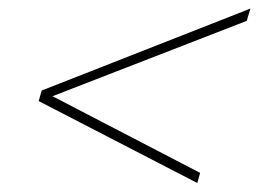

<svg xmlns="http://www.w3.org/2000/svg" viewBox="-20 -474 615 437"><path d="M435.5 -80.5 429 -57.5 68 -244 75 -268 550 -454.5 541.5 -426.5 99.5 -255Z"/></svg>

Font: Newsreader Display ExtraLight
Style: Italic
Weight: 275
Italic angle: -17°
Designer: Hugues Gentile
Foundry: Production Type
Version: Version 1.002